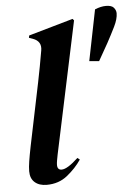

<svg xmlns="http://www.w3.org/2000/svg" viewBox="-54 -787 597 843"><g transform="rotate(-5 244.5 -365.0)"><path d="M445 -745Q470 -745 479.5 -733.5Q489 -722 489 -709Q489 -684 472.5 -650.5Q456 -617 437 -582L394 -506L351 -510L396 -734Q422 -745 445 -745ZM118 15Q85 15 65.5 -2Q46 -19 46 -51Q46 -69 50 -94.5Q54 -120 62 -160L119 -436Q127 -474 132.5 -505Q138 -536 145 -575Q152 -615 113 -629L96 -635L98 -645L294 -701L300 -694L177 -114Q174 -99 172 -87.5Q170 -76 170 -68Q170 -46 189 -46Q214 -46 262 -91L272 -83Q247 -46 209 -15.5Q171 15 118 15Z"/></g></svg>

Font: DeepMind Serif Display
Style: Italic
Weight: 400
Italic angle: -12°
Designer: Frank Grießhammer / Modifications: Colophon Foundry
Foundry: Colophon Foundry
Version: Version 5.003; ttfautohint (v1.8.2)